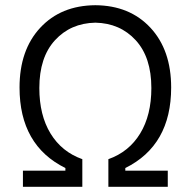

<svg xmlns="http://www.w3.org/2000/svg" viewBox="-20 -717 732 737"><path d="M55 -381Q55 -525 134.5 -610.5Q214 -696 346 -697Q478 -696 557.5 -610.5Q637 -525 637 -381Q637 -159 461 -72V-62H624V0H396V-106Q475 -134 518 -204.5Q561 -275 561 -379Q561 -497 501 -562.5Q441 -628 346 -630Q251 -628 191 -562.5Q131 -497 131 -379Q131 -275 174 -204.5Q217 -134 296 -106V0H68V-62H231V-72Q55 -159 55 -381Z"/></svg>

Font: Didact Gothic
Style: Regular
Weight: 400
Designer: Daniel Johnson
Foundry: Daniel Johnson
Version: Version 2.101;PS 002.101;hotconv 1.0.88;makeotf.lib2.5.64775